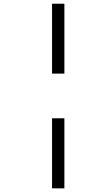

<svg xmlns="http://www.w3.org/2000/svg" viewBox="-20 -780 589 1041"><path d="M262.2 -380.9V-759.8H329.1V-380.9ZM262.2 241.2V-138.7H329.1V241.2Z"/></svg>

Font: Open Sans
Style: Italic
Weight: 400
Italic angle: -12°
Designer: Monotype Design Team
Foundry: Monotype Imaging Inc.
Version: Version 3.000; ttfautohint (v1.8.4)